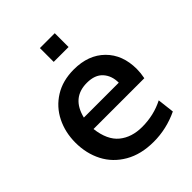

<svg xmlns="http://www.w3.org/2000/svg" viewBox="-200 -796 914 914"><g transform="rotate(-45 256.5 -339.5)"><path d="M30 -251Q30 -320 58.5 -377.5Q87 -435 141.5 -469Q196 -503 271 -503Q369 -503 427 -445.5Q485 -388 485 -292Q485 -266 479 -236H137Q147 -153 192.5 -116Q238 -79 308 -79Q387 -79 453 -113L463 -28Q383 10 297 10Q212 10 151.5 -25Q91 -60 60.5 -119Q30 -178 30 -251ZM378 -307Q378 -354 351 -384Q324 -414 270 -414Q169 -414 143 -307ZM229 -689H329V-596H229Z"/></g></svg>

Font: Cabin Medium
Style: Regular
Weight: 500
Designer: Pablo Impallari
Foundry: Pablo Impallari. http://www.impallari.com Igino Marini. http://www.ikern.com
Version: Version 2.200